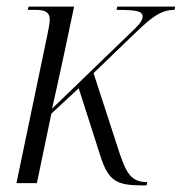

<svg xmlns="http://www.w3.org/2000/svg" viewBox="-20 -556 552 583"><path d="M409 7H425L427 -3C378 -3 364 -31 344 -88L264 -334L395 -460C444 -507 471 -526 510 -526L512 -536H336L334 -526C397 -526 413 -522 413 -505C413 -492 400 -478 371 -451L138 -226C157 -308 170 -372 178 -408L205 -536H67L64 -526H89C118 -526 131 -518 131 -497C131 -486 128 -470 124 -451L30 0H92L136 -211L219 -288L284 -85C309 -6 333 6 409 7Z"/></svg>

Font: Noto Serif Display Condensed Light
Style: Italic
Weight: 300
Width: 3
Italic angle: -12°
Designer: Monotype Design Team
Foundry: Monotype Imaging Inc.
Version: Version 2.009